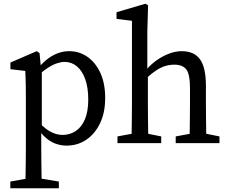

<svg xmlns="http://www.w3.org/2000/svg" viewBox="-20 -759 1214 1018"><path d="M447.9 -230.7Q447.9 -295.3 431.6 -339.9Q415.4 -384.5 387.2 -407.7Q359.1 -430.8 322.5 -430.8Q304.1 -430.8 280.5 -422.9Q257 -414.9 228.5 -395.9Q200 -376.8 164.2 -341.8L155.2 -359.8Q199.2 -426.6 247.3 -457.1Q295.5 -487.7 347.4 -487.7Q400.5 -487.7 443.5 -457.7Q486.6 -427.8 512.2 -372.2Q537.7 -316.7 537.7 -239.3Q537.7 -162.1 510.5 -105.5Q483.4 -48.9 437.2 -17.9Q391.1 13.1 332.2 13.1Q301.4 13.1 270.7 1.3Q240 -10.5 211.2 -39.4Q182.4 -68.2 155.6 -120.2L164.6 -136.3Q203.2 -87.7 239.1 -65.6Q275 -43.6 312 -43.6Q349.5 -43.6 380.5 -63.5Q411.5 -83.4 429.7 -125.2Q447.9 -166.9 447.9 -230.7ZM171.1 183.6 292 203.6V239.3H34.7V203.6L146.7 183.6ZM117.1 28.4V-257.6Q117.1 -285.6 116.6 -306Q116.1 -326.3 115.6 -344.7Q115.1 -363 114.1 -383L35.2 -392V-427.3L174.6 -487.7L189.7 -477.7L197.6 -393.1L201.7 -390.4V-78.2L198.7 -71.9V26.5Q198.7 61.4 199.2 96.8Q199.7 132.3 200.2 168Q200.7 203.7 201.7 239.3H114.1Q115.1 203.7 115.6 168.5Q116.1 133.2 116.6 98.3Q117.1 63.3 117.1 28.4Z M943.7 -487.7Q1008.8 -487.7 1040.3 -444.7Q1071.8 -401.7 1071.8 -303.4V-210Q1071.8 -178 1072.3 -137.5Q1072.8 -97 1073.3 -60Q1073.8 -23 1074.8 0H984.3Q985.3 -23 985.8 -60Q986.3 -97 986.8 -137.5Q987.3 -178 987.3 -210V-295.2Q987.3 -364 968.2 -390.1Q949.2 -416.1 905 -416.1Q880.4 -416.1 857.5 -409.5Q834.7 -402.8 810.9 -387.6Q787.1 -372.4 758.5 -346.5H736.7V-393H788.5L743.9 -374.4Q768.5 -407.5 801.4 -432.7Q834.3 -457.9 871.5 -472.8Q908.6 -487.7 943.7 -487.7ZM1020.5 -55.7H1043.7L1143.6 -35.7V0H911.6V-35.7ZM735.1 -55.7 834.8 -35.7V0H602.9V-35.7L711.9 -55.7ZM679.6 -210V-648.8L597.8 -658.8V-694.2L751 -739.2L765.1 -731.1L761.1 -589.2V-378L764.1 -365V-210Q764.1 -179 764.6 -138.5Q765.1 -98 765.6 -60.5Q766.1 -23 767.1 0H676.6Q677.6 -23 678.1 -60.5Q678.6 -98 679.1 -138.5Q679.6 -179 679.6 -210Z"/></svg>

Font: Adobe Variable Font Prototype
Style: Regular
Weight: 389
Designer: Frank Grießhammer
Foundry: Adobe
Version: Version 1.004;hotconv 1.0.113;makeotfexe 2.5.65598